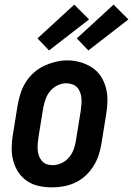

<svg xmlns="http://www.w3.org/2000/svg" viewBox="-20 -802 575 830"><path d="M205 8Q176 8 148 2Q120 -4 97 -19.5Q74 -35 59 -58Q44 -81 37 -108Q30 -135 30.5 -164Q31 -193 36 -222L57 -352Q62 -377 70 -401.5Q78 -426 92.5 -448.5Q107 -471 127.5 -489Q148 -507 172 -518Q196 -529 221 -535Q246 -541 271 -541Q300 -541 327.5 -533Q355 -525 378 -510Q401 -495 416 -472Q431 -449 438 -422Q445 -395 444.5 -366Q444 -337 439 -308L418 -178Q414 -153 405.5 -128.5Q397 -104 382.5 -81.5Q368 -59 348 -41Q328 -23 304 -12Q280 -1 254.5 3.5Q229 8 205 8ZM207 -88Q226 -88 245 -96.5Q264 -105 277.5 -120.5Q291 -136 298 -155Q305 -174 308 -193L329 -323Q331 -337 332 -350.5Q333 -364 332 -377Q331 -390 326.5 -402.5Q322 -415 313.5 -424Q305 -433 292.5 -437.5Q280 -442 266 -442Q247 -442 228.5 -433Q210 -424 197 -408.5Q184 -393 177.5 -374.5Q171 -356 167 -337L146 -207Q144 -193 143 -179.5Q142 -166 143 -153Q144 -140 148.5 -128Q153 -116 161 -106.5Q169 -97 181 -92.5Q193 -88 207 -88ZM362 -584 312 -636 471 -782 535 -718ZM192 -584 142 -636 301 -782 365 -718Z"/></svg>

Font: Iosevka Slab Oblique
Style: Bold
Weight: 700
Italic angle: -9°
Monospace: yes
Designer: Belleve Invis
Foundry: Belleve Invis
Version: Version 11.1.1; ttfautohint (v1.8.3)